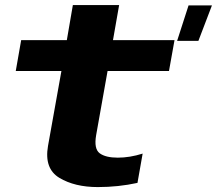

<svg xmlns="http://www.w3.org/2000/svg" viewBox="-20 -752 881 780"><path d="M699.5 -586H786L841 -730H746ZM377.5 8Q460.5 8 538.5 -9L559.5 -128Q507 -111.5 458.5 -111.5Q409.5 -111.5 385.2 -129.2Q361 -147 370.5 -202.5L417 -463.5H666.5L689 -589H439L464 -731.5H276L251.5 -589H66L44 -463.5H229.5L175 -159Q159 -67 221.2 -29.5Q283.5 8 377.5 8Z"/></svg>

Font: Anybody Expanded
Style: Bold Italic
Weight: 700
Width: 7
Italic angle: -10°
Version: Version 1.113;gftools[0.9.25]